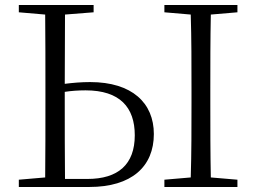

<svg xmlns="http://www.w3.org/2000/svg" viewBox="-20 -745 1021 765"><path d="M55 0H336C504 0 593 -81 593 -211C593 -334 507 -418 339 -418C303 -418 270 -415 238 -411L239 -687L353 -696V-725H55V-696L160 -687C161 -590 161 -490 161 -390V-335C161 -235 161 -137 160 -38L55 -29ZM238 -379C264 -383 291 -385 321 -385C458 -385 517 -317 517 -206C517 -90 451 -32 328 -32H239C238 -132 238 -233 238 -335ZM635 -696 740 -687C743 -590 743 -490 743 -390V-335C743 -235 743 -136 740 -38L635 -29V0H926V-29L820 -38C818 -137 818 -235 818 -335V-390C818 -490 818 -590 820 -687L926 -696V-725H635Z"/></svg>

Font: Source Han Serif CN Light
Style: Regular
Weight: 300
Designer: Ryoko NISHIZUKA 西塚涼子 (kana & ideographs); Frank Grießhammer (Latin, Greek & Cyrillic); Wenlong ZHANG 张文龙 (bopomofo); San
Foundry: Adobe
Version: Version 2.003;hotconv 1.1.1;makeotfexe 2.6.0